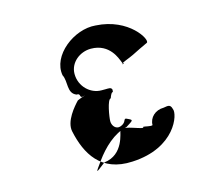

<svg xmlns="http://www.w3.org/2000/svg" viewBox="-84 -780 807 742"><g transform="rotate(-15 319.0 -409.0)"><path d="M416 -523C425 -503 414 -506 422 -510C437 -518 406 -507 421 -514C444 -525 441 -522 467 -534C482 -542 516 -558 531 -565C546 -573 489 -674 357 -681C272 -689 169 -610 184 -528C199 -500 181 -456 217 -442C237 -444 221 -423 242 -429C257 -437 226 -419 241 -426C250 -434 216 -419 216 -419C199 -401 154 -351 164 -308C184 -216 231 -129 359 -136C533 -144 574 -270 562 -292C557 -312 547 -309 529 -306C495 -306 470 -282 470 -252C462 -248 439 -256 433 -255C441 -239 356 -284 345 -265C341 -258 333 -170 253 -161C209 -127 208 -125 242 -172C273 -215 319 -260 371 -271C399 -289 404 -290 388 -298C372 -306 374 -305 367 -292C363 -286 353 -278 340 -278C326 -279 316 -293 316 -309C316 -324 327 -394 341 -394C343 -401 348 -412 352 -415C354 -415 356 -412 356 -425C353 -435 342 -433 331 -433H314C271 -433 230 -470 230 -521C230 -566 271 -599 316 -599C392 -599 412 -531 416 -523Z"/></g></svg>

Font: Hussar Przerywany
Style: Regular
Weight: 400
Foundry: Cannot Into Space Fonts
Version: Version 0.982